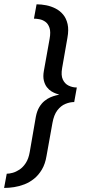

<svg xmlns="http://www.w3.org/2000/svg" viewBox="-62 -726 403 912"><path d="M-42.5 166.7Q-20.3 166.7 4.7 162.9Q29.7 159.1 54.1 149.6Q78.6 140.1 99.9 122.9Q121.2 105.8 137 79.2Q152.8 52.7 159 14.7L187 -141.3Q193.8 -180.2 210.5 -202Q227.3 -223.8 248.8 -232.5Q270.3 -241.3 290.5 -241.3L302.9 -310.4Q282.4 -310.4 264.1 -319.2Q245.8 -328 236.4 -348.2Q227 -368.4 233.1 -402.7L258.3 -546.6Q265.2 -584.4 259.1 -611.5Q253 -638.7 237.8 -656.9Q222.6 -675.1 201.8 -685.6Q181 -696.2 157.7 -700.9Q134.3 -705.5 111.7 -705.5L99.2 -637.4Q111.2 -637.4 126.1 -634.5Q141 -631.6 154 -622.1Q166.9 -612.6 173.2 -593.5Q179.6 -574.5 173.7 -541.8L146.4 -389.5Q141.6 -362.5 146.3 -343.5Q150.9 -324.6 160.7 -311.9Q170.5 -299.3 182.3 -292.1Q194.1 -284.9 204.6 -281.4Q215.1 -277.9 219.5 -276.6Q214.3 -275.4 202.9 -272.6Q191.6 -269.8 177.6 -263.9Q163.6 -258 149.5 -246.6Q135.4 -235.3 124.5 -217Q113.5 -198.6 108.2 -171.1L79.2 -3.7Q73.8 27.8 60.7 48Q47.6 68.2 31 79.3Q14.3 90.4 -1.8 94.8Q-18 99.2 -30 99.2Z"/></svg>

Font: Anybody Thin
Style: Italic
Weight: 100
Italic angle: -10°
Designer: Tyler Finck
Foundry: Etcetera Type Company
Version: Version 1.114;gftools[0.9.25]